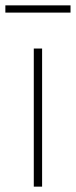

<svg xmlns="http://www.w3.org/2000/svg" viewBox="-66 -696 283 716"><path d="M60 0V-515H91V0ZM-46 -649V-676H197V-649Z"/></svg>

Font: Hubot Sans Condensed ExtraLight
Style: Regular
Weight: 200
Width: 3
Designer: Deni Anggara
Foundry: GitHub, Inc., Subsidiary of Microsoft Corporation
Version: Version 2.000